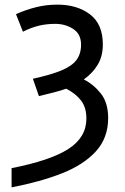

<svg xmlns="http://www.w3.org/2000/svg" viewBox="-20 -569 540 829"><path d="M30 157Q198 124 275.5 74Q353 24 353 -57Q353 -105 330 -135Q307 -165 266 -186Q240 -177 210.5 -169.5Q181 -162 148 -154L122 -229Q200 -246 245.5 -265Q291 -284 310.5 -310.5Q330 -337 330 -376Q330 -422 296 -444Q262 -466 219 -466Q179 -466 145.5 -457.5Q112 -449 79 -432L49 -508Q92 -527 136 -538Q180 -549 228 -549Q313 -549 368.5 -507Q424 -465 424 -377Q424 -327 402.5 -290.5Q381 -254 342 -226Q385 -204 416 -164.5Q447 -125 447 -59Q447 26 394.5 84Q342 142 248.5 179Q155 216 30 240Z"/></svg>

Font: Noto Sans Mono ExtraCondensed Medium
Style: Regular
Weight: 500
Width: 2
Designer: Monotype Design Team
Foundry: Monotype Imaging Inc.
Version: Version 2.014